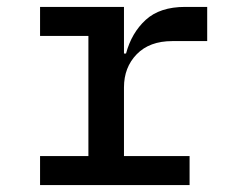

<svg xmlns="http://www.w3.org/2000/svg" viewBox="-20 -536 680 556"><path d="M96 -84H236V-432H96V-516H339V-381H345Q361 -441 402 -478.5Q443 -516 516 -516H580V-417H479Q413 -417 376 -379Q339 -341 339 -283V-84H529V0H96Z"/></svg>

Font: Writer Medium
Style: Regular
Weight: 500
Monospace: yes
Designer: Mike Abbink, Paul van der Laan, Pieter van Rosmalen
Foundry: Bold Monday
Version: Version 2.001 2020